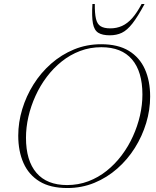

<svg xmlns="http://www.w3.org/2000/svg" viewBox="-20 -938 784 968"><path d="M111 -243.5Q111 -128 163.8 -66.5Q216.5 -5 318 -5Q375 -5 425.2 -24Q475.5 -43 517.8 -76.8Q560 -110.5 593.5 -155Q627 -199.5 650.2 -250.8Q673.5 -302 685.8 -355.8Q698 -409.5 698 -461.5Q698 -577 645.5 -638.5Q593 -700 491 -700Q434 -700 383.8 -681Q333.5 -662 291.2 -628.2Q249 -594.5 215.5 -550Q182 -505.5 158.8 -454.2Q135.5 -403 123.2 -349.2Q111 -295.5 111 -243.5ZM737 -451Q737 -384 717 -317.8Q697 -251.5 660 -192.5Q623 -133.5 571.2 -88Q519.5 -42.5 455.8 -16.2Q392 10 319.5 10Q234 10 179.5 -23.2Q125 -56.5 98.5 -116Q72 -175.5 72 -254Q72 -321 92 -387.2Q112 -453.5 149 -512.5Q186 -571.5 237.8 -617Q289.5 -662.5 353.2 -688.8Q417 -715 490 -715Q575 -715 629.5 -681.8Q684 -648.5 710.5 -589.2Q737 -530 737 -451ZM536 -795Q568 -795 595.2 -807.2Q622.5 -819.5 646.5 -846.5Q670.5 -873.5 694 -918H709Q674.5 -854 647.8 -819.8Q621 -785.5 594.5 -772.8Q568 -760 533.5 -760Q496 -760 475.5 -772.8Q455 -785.5 448.5 -819.8Q442 -854 446 -918H458Q457.5 -870.5 463.8 -843.5Q470 -816.5 487.2 -805.8Q504.5 -795 536 -795Z"/></svg>

Font: Newsreader 60pt ExtraLight
Style: Italic
Weight: 250
Italic angle: -17°
Designer: Hugues Gentile
Foundry: Production Type
Version: Version 1.003